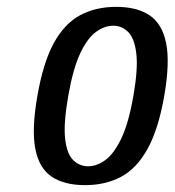

<svg xmlns="http://www.w3.org/2000/svg" viewBox="-20 -530 509 560"><path d="M228 10Q168 10 131 -14.5Q94 -39 83 -96Q72 -153 89 -250Q106 -348 137 -404.5Q168 -461 213.5 -485.5Q259 -510 319 -510Q379 -510 416 -485.5Q453 -461 464.5 -404.5Q476 -348 459 -250Q442 -153 410.5 -96Q379 -39 333.5 -14.5Q288 10 228 10ZM237 -45Q262 -45 287 -63Q312 -81 333.5 -125.5Q355 -170 369 -250Q383 -330 377.5 -374.5Q372 -419 353.5 -437Q335 -455 310 -455Q285 -455 260 -437Q235 -419 214 -374.5Q193 -330 179 -250Q165 -170 170 -125.5Q175 -81 193.5 -63Q212 -45 237 -45Z"/></svg>

Font: Cuprum
Style: Italic
Weight: 400
Italic angle: -10°
Designer: Jovanny Lemonad
Foundry: Jovanny Lemonad
Version: Version 3.000